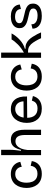

<svg xmlns="http://www.w3.org/2000/svg" viewBox="1287 -2027 753 3367"><g transform="rotate(-90 1663.5 -343.5)"><path d="M300 13Q233 13 185.5 -8.5Q138 -30 108.5 -67.5Q79 -105 65 -153Q51 -201 51 -253Q51 -311 66 -361Q81 -411 111.5 -449Q142 -487 188 -508.5Q234 -530 295 -530Q354 -530 399 -509.5Q444 -489 472 -451.5Q500 -414 509 -364L422 -339Q420 -368 405 -394Q390 -420 362.5 -436.5Q335 -453 293 -453Q255 -453 227 -438Q199 -423 180.5 -396.5Q162 -370 152.5 -334Q143 -298 143 -255Q143 -197 160 -154Q177 -111 212 -87Q247 -63 301 -63Q343 -63 372 -77.5Q401 -92 418 -118.5Q435 -145 440 -182L523 -163Q516 -120 497.5 -87Q479 -54 450 -32Q421 -10 383.5 1.5Q346 13 300 13Z M626 0V-311V-700H720V-539Q720 -517 718.5 -494.5Q717 -472 714.5 -448.5Q712 -425 709 -401Q706 -377 702 -353H719Q733 -412 756 -451.5Q779 -491 814 -510.5Q849 -530 897 -530Q985 -530 1028.5 -468.5Q1072 -407 1072 -285V0H980V-276Q980 -366 952.5 -407.5Q925 -449 870 -449Q824 -449 792 -421.5Q760 -394 741.5 -347.5Q723 -301 717 -241V0Z M1443 13Q1382 13 1335 -5.5Q1288 -24 1256.5 -59Q1225 -94 1208.5 -142Q1192 -190 1192 -250Q1192 -311 1208.5 -362Q1225 -413 1256 -451Q1287 -489 1332 -509.5Q1377 -530 1435 -530Q1486 -530 1527.5 -513Q1569 -496 1599 -460.5Q1629 -425 1643.5 -371.5Q1658 -318 1655 -246L1250 -243V-305L1600 -308L1569 -266Q1574 -329 1557.5 -370Q1541 -411 1509 -432Q1477 -453 1435 -453Q1388 -453 1353.5 -429Q1319 -405 1300 -360Q1281 -315 1281 -251Q1281 -159 1322.5 -110.5Q1364 -62 1444 -62Q1476 -62 1499.5 -69.5Q1523 -77 1539.5 -90.5Q1556 -104 1566.5 -122.5Q1577 -141 1583 -161L1663 -143Q1653 -106 1635 -77.5Q1617 -49 1589.5 -29Q1562 -9 1525.5 2Q1489 13 1443 13Z M2007 13Q1940 13 1892.5 -8.5Q1845 -30 1815.5 -67.5Q1786 -105 1772 -153Q1758 -201 1758 -253Q1758 -311 1773 -361Q1788 -411 1818.5 -449Q1849 -487 1895 -508.5Q1941 -530 2002 -530Q2061 -530 2106 -509.5Q2151 -489 2179 -451.5Q2207 -414 2216 -364L2129 -339Q2127 -368 2112 -394Q2097 -420 2069.5 -436.5Q2042 -453 2000 -453Q1962 -453 1934 -438Q1906 -423 1887.5 -396.5Q1869 -370 1859.5 -334Q1850 -298 1850 -255Q1850 -197 1867 -154Q1884 -111 1919 -87Q1954 -63 2008 -63Q2050 -63 2079 -77.5Q2108 -92 2125 -118.5Q2142 -145 2147 -182L2230 -163Q2223 -120 2204.5 -87Q2186 -54 2157 -32Q2128 -10 2090.5 1.5Q2053 13 2007 13Z M2333 0V-700H2424V-301Q2463 -322 2499.5 -349Q2536 -376 2566.5 -406Q2597 -436 2620 -465Q2643 -494 2655 -517H2761Q2742 -480 2713 -442.5Q2684 -405 2648 -372.5Q2612 -340 2572 -317Q2532 -294 2492 -284V-272Q2542 -276 2580 -260Q2618 -244 2647.5 -214.5Q2677 -185 2701.5 -146.5Q2726 -108 2749 -65L2779 0H2677L2655 -47Q2628 -98 2600.5 -139Q2573 -180 2537 -204Q2501 -228 2450 -228H2424V0Z M3068 13Q3014 13 2972.5 1.5Q2931 -10 2902.5 -31.5Q2874 -53 2859 -83Q2844 -113 2844 -150L2921 -170Q2919 -136 2937 -111.5Q2955 -87 2990 -74Q3025 -61 3073 -61Q3133 -61 3165.5 -81Q3198 -101 3198 -136Q3198 -164 3180 -179.5Q3162 -195 3130 -204.5Q3098 -214 3056 -222Q3019 -230 2983.5 -240Q2948 -250 2918.5 -266.5Q2889 -283 2871 -310Q2853 -337 2853 -377Q2853 -424 2877.5 -458Q2902 -492 2948 -511Q2994 -530 3058 -530Q3122 -530 3167 -510.5Q3212 -491 3238 -456Q3264 -421 3268 -373L3189 -353Q3188 -387 3171 -410Q3154 -433 3124.5 -444.5Q3095 -456 3055 -456Q3001 -456 2970.5 -436Q2940 -416 2940 -381Q2940 -354 2958.5 -338.5Q2977 -323 3008.5 -314Q3040 -305 3080 -296Q3120 -288 3156 -278Q3192 -268 3221 -252Q3250 -236 3267 -209.5Q3284 -183 3284 -141Q3284 -91 3257 -56.5Q3230 -22 3182 -4.5Q3134 13 3068 13Z"/></g></svg>

Font: Bricolage Grotesque 16pt
Style: Regular
Weight: 400
Version: Version 1.001;gftools[0.9.33.dev8+g029e19f]